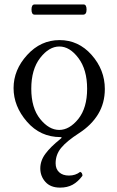

<svg xmlns="http://www.w3.org/2000/svg" viewBox="-20 -605 526 863"><path d="M41 0ZM350.6 185.1Q330.1 212.4 306.4 225.3Q282.7 238.3 250 238.3Q207 238.3 184.1 212.6Q161.1 187 161.1 151.9Q161.1 117.2 184.1 86.2Q207 55.2 250.5 20.5Q262.7 11.2 252 11.2Q161.1 11.2 101.1 -58.1Q41 -127.4 41 -209.2Q41 -291 102.1 -357.9Q163.1 -424.8 247.8 -424.8Q332.5 -424.8 391.6 -358.4Q451.2 -291 451.2 -205.1Q451.2 -141.6 421.1 -92Q391.1 -42.5 335.4 -6.6Q279.8 29.3 254.9 59.6Q230 89.8 230 128.9Q230 154.8 246.1 169.4Q262.2 184.1 290 184.1Q319.3 184.1 340.3 167.5Q350.6 170.9 350.6 185.1ZM332 -70.3Q371.6 -120.1 371.6 -206.1Q371.6 -292 332.5 -344Q293.5 -396 246.8 -396Q200.2 -396 160.4 -344.5Q120.6 -293 120.6 -206.3Q120.6 -119.6 160.4 -70.3Q200.2 -21 246.1 -21Q292 -21 332 -70.3ZM355.5 -585Q369.1 -585 369.1 -562Q369.1 -539.1 353.5 -539.1H135.7Q121.6 -539.1 121.6 -562Q121.6 -585 135.7 -585Z"/></svg>

Font: Junicode
Style: Regular
Weight: 400
Designer: Peter S. Baker
Foundry: Briery Creek Software
Version: Version 0.7.2